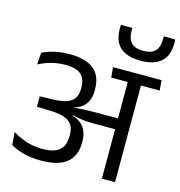

<svg xmlns="http://www.w3.org/2000/svg" viewBox="-125 -988 1028 1098"><g transform="rotate(15 389.0 -439.0)"><path d="M777 -878H708.9Q708.9 -877 708.9 -870.2Q708.9 -863.5 708.9 -862.8Q708.9 -812.6 686.1 -789.9Q663.3 -767.2 615.7 -767.2Q568.4 -767.2 545.7 -789.9Q522.9 -812.6 522.9 -862.8Q522.9 -863.5 522.9 -870Q522.9 -876.5 522.9 -878H455.3Q454.5 -870.1 454.5 -865.6Q454.5 -861 454.5 -857.1Q454.5 -781.2 495.2 -745Q536 -708.8 615.7 -708.8Q695.7 -708.8 736.7 -745Q777.8 -781.2 777.8 -857.1Q777.8 -861 777.6 -865.6Q777.4 -870.1 777 -878ZM766.5 -572.4 761.5 -632.6H474.2L479.6 -572.4ZM577.5 0H655.5V-594.8H577.5ZM27.4 -128.5 32.3 -53.5Q67.2 -32.8 112.4 -21.3Q157.5 -9.8 213.5 -9.8Q315.5 -9.8 365.3 -50Q415 -90.3 415 -171V-178.8Q415 -217.6 400 -246.2Q385.1 -274.7 352.3 -292.7Q319.5 -310.7 265.8 -318L265 -344.4Q315.2 -346.9 346.8 -363.5Q378.3 -380 393 -408.9Q407.7 -437.7 407.7 -477.4V-484.4Q407.7 -533.7 387.9 -568.5Q368.1 -603.3 326 -621.8Q283.9 -640.3 217.5 -640.3Q168.9 -640.3 128.5 -631.1Q88 -621.9 55.9 -606.1L50.8 -535.5Q89 -555 128.4 -565Q167.9 -575.1 209.3 -575.1Q274 -575.1 301.8 -549.4Q329.6 -523.6 329.6 -473.3V-465.7Q329.6 -431.6 315.5 -409.8Q301.4 -388.1 270.1 -377.2Q238.8 -366.4 186.6 -365L112.4 -363.2V-301.3L191.1 -299.1Q241.9 -297.8 274 -286.9Q306.2 -276 321.2 -253.7Q336.1 -231.4 336.1 -196.2V-185.7Q336.1 -147.6 321.6 -123.4Q307.1 -99.2 278.1 -87.7Q249 -76.2 205.9 -76.2Q154.3 -76.2 110.9 -89.9Q67.6 -103.5 27.4 -128.5ZM260.2 -351.1V-311.1L321.8 -298.3L323.8 -307.7Q345.9 -302.6 365.6 -299.3Q385.3 -295.9 408.1 -294.3Q430.8 -292.7 461.3 -292.7H606.2V-356.9H459.8Q429.1 -356.9 406.7 -356.3Q384.2 -355.7 364.1 -354.4Q344.1 -353.2 320.9 -351L320.1 -358Z"/></g></svg>

Font: Anek Devanagari Medium
Style: Regular
Weight: 500
Designer: Kailash Malviya (Devanagari) & Yesha Goshar (Latin)
Foundry: Ek Type
Version: Version 1.003